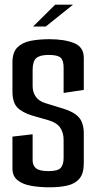

<svg xmlns="http://www.w3.org/2000/svg" viewBox="-20 -792 411 818"><path d="M192 6Q148 6 112 -0.5Q76 -7 54.5 -24.5Q33 -42 33 -74V-210L119 -220V-109Q119 -87 133.5 -75Q148 -63 187 -63Q226 -63 238.5 -76.5Q251 -90 251 -119V-196Q251 -227 236.5 -248Q222 -269 189 -279L116 -300Q72 -314 52.5 -335.5Q33 -357 33 -404V-526Q33 -569 54 -590Q75 -611 110.5 -618Q146 -625 191 -625Q254 -625 295.5 -608.5Q337 -592 337 -545V-409L251 -396V-504Q251 -535 238 -546.5Q225 -558 187 -558Q150 -558 134.5 -544.5Q119 -531 119 -493V-425Q119 -399 132.5 -380Q146 -361 172 -353L250 -329Q296 -315 316.5 -291.5Q337 -268 337 -222V-96Q337 -53 318.5 -31Q300 -9 267 -1.5Q234 6 192 6ZM121 -679 215 -772H291L175 -679Z"/></svg>

Font: Smooch Sans SemiBold
Style: Bold
Weight: 600
Designer: Robert E. Leuschke
Foundry: Robert E. Leuschke
Version: Version 1.010; ttfautohint (v1.8.3)